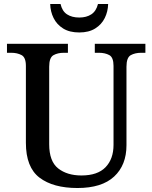

<svg xmlns="http://www.w3.org/2000/svg" viewBox="-20 -934 765 964"><path d="M369 10Q247 10 178.5 -42Q110 -94 110 -217V-603Q110 -646 88 -657.5Q66 -669 37 -669H15V-714H321V-669H300Q270 -669 248.5 -657Q227 -645 227 -599V-210Q227 -124 272 -88.5Q317 -53 389 -53Q470 -53 510 -94.5Q550 -136 550 -207V-603Q550 -646 528.5 -657.5Q507 -669 477 -669H456V-714H710V-669H689Q658 -669 636.5 -657Q615 -645 615 -599V-205Q615 -105 553 -47.5Q491 10 369 10ZM378 -771Q329 -771 297 -791Q265 -811 249 -843.5Q233 -876 232 -914H284Q292 -878 316.5 -862Q341 -846 378 -846Q414 -846 438.5 -862Q463 -878 472 -914H523Q522 -876 506 -843.5Q490 -811 458 -791Q426 -771 378 -771Z"/></svg>

Font: Noto Serif Tamil Medium
Style: Regular
Weight: 500
Designer: Indian Type Foundry, Tom Grace, and the Monotype Design Team
Foundry: Monotype Imaging Inc.
Version: Version 2.004; ttfautohint (v1.8.4.7-5d5b)